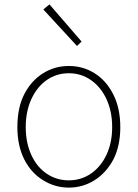

<svg xmlns="http://www.w3.org/2000/svg" viewBox="-20 -840 626 873"><path d="M177 -20Q122 -53 90.5 -115Q59 -177 59 -262Q59 -351 91 -413Q123 -474 176 -507Q229 -540 293 -540Q357 -540 410 -507Q463 -474 495 -411Q527 -348 527 -262Q527 -176 495 -114Q462 -53 409 -20Q356 13 293 13Q230 13 177 -20ZM490 -262Q490 -333 464.5 -388.5Q439 -444 394 -475.5Q349 -507 293 -507Q237 -507 192.5 -476Q148 -445 122.5 -389Q97 -333 97 -262Q97 -192 122 -136.5Q147 -81 192 -50.5Q237 -20 293 -20Q349 -20 394 -51Q439 -82 464.5 -137Q490 -192 490 -262ZM177 -797 205 -820 351 -651 330 -631Z"/></svg>

Font: Merged Yaku Han JP Thin
Style: Regular
Weight: 250
Designer: Ryoko NISHIZUKA 西塚涼子 (kana, bopomofo & ideographs); Paul D. Hunt (Latin, Greek & Cyrillic); Sandoll Communications 산돌커뮤니
Foundry: Adobe
Version: Version 2.004